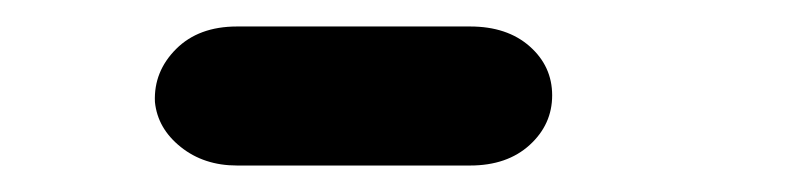

<svg xmlns="http://www.w3.org/2000/svg" viewBox="-20 -307 598 145"><path d="M335 -182H159Q134 -182 116.5 -196Q99 -210 97 -230Q96 -253 113 -270Q130 -287 159 -287H335Q363 -287 380 -272Q397 -257 397 -235Q397 -213 380 -197.5Q363 -182 335 -182Z"/></svg>

Font: Edu QLD Beginner
Style: Bold
Weight: 700
Designer: Tina and Corey Anderson
Foundry: Google for Education
Version: Version 1.003